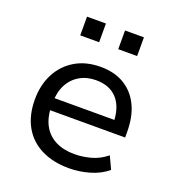

<svg xmlns="http://www.w3.org/2000/svg" viewBox="-130 -813 850 926"><g transform="rotate(20 294.5 -349.5)"><path d="M327 9Q244 9 183.5 -21.5Q123 -52 91 -109.5Q59 -167 59 -247Q59 -322 89 -379.5Q119 -437 174 -470Q229 -503 305 -503Q377 -503 427.5 -472Q478 -441 504.5 -385Q531 -329 531 -252V-223H126V-285H473L454 -265Q454 -347 415.5 -391Q377 -435 305 -435Q258 -435 221.5 -413.5Q185 -392 165 -353Q145 -314 145 -258V-248Q145 -188 167 -147Q189 -106 230 -85Q271 -64 328 -64Q369 -64 411.5 -75.5Q454 -87 491 -117L521 -53Q483 -21 430.5 -6Q378 9 327 9ZM354 -612V-708H451V-612ZM159 -612V-708H256V-612Z"/></g></svg>

Font: Nunito Sans 8pt
Style: Regular
Weight: 400
Version: Version 3.101;gftools[0.9.27]